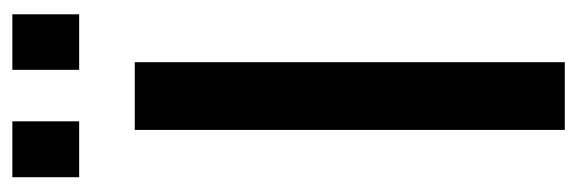

<svg xmlns="http://www.w3.org/2000/svg" viewBox="-338 -614 952 317"><g transform="rotate(-90 138.5 -456.0)"><path d="M82 0V-710H193.8V0ZM3.9 -801.8V-912.1H96.2V-801.8ZM181.2 -801.8V-912.1H272.9V-801.8Z"/></g></svg>

Font: Rising Sun DemiBold
Style: DemiBold
Weight: 600
Designer: Matt McInerney, Pablo Impallari, Rodrigo Fuenzalida
Foundry: Matt McInerney, Pablo Impallari, Rodrigo Fuenzalida
Version: Version 1.000